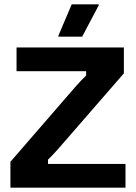

<svg xmlns="http://www.w3.org/2000/svg" viewBox="-20 -870 632 890"><path d="M360.8 -700 437.5 -845V-850H312.5L250.8 -705V-700ZM561.7 0V-110H202.5V-130C232.5 -159.2 258.3 -189.2 283.3 -218.3L554.2 -530V-650H56.7V-540H379.2V-520C349.2 -490.8 323.3 -460.8 298.3 -431.7L28.3 -120V0Z"/></svg>

Font: Familjen Grotesk
Style: Bold
Weight: 700
Designer: Anders Wikstroem, Jonas Baeckman, Matilda Gysing, Kristian Moeller
Foundry: Familjen STHLM AB
Version: Version 2.000